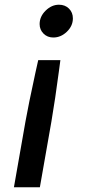

<svg xmlns="http://www.w3.org/2000/svg" viewBox="-20 -588 383 814"><path d="M148 -486Q148 -518 173.5 -543Q199 -568 230 -568Q256 -568 272.5 -551.5Q289 -535 289 -510Q289 -478 263.5 -453.5Q238 -429 206 -429Q181 -429 164.5 -445.5Q148 -462 148 -486ZM88 -73Q100 -141 130 -279L142 -333H236L230 -288Q214 -167 198 -73L149 206H39Z"/></svg>

Font: Open Sauce One Medium Italic
Style: Regular
Weight: 500
Italic angle: -10°
Designer: Alfredo Marco Pradil
Foundry: Creative Sauce Fz LLC
Version: Version 1.477